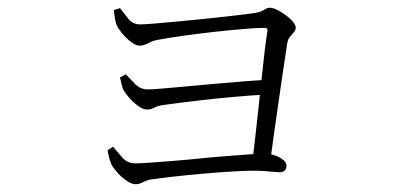

<svg xmlns="http://www.w3.org/2000/svg" viewBox="-20 -490 1040 496"><path d="M632 -71Q635 -96 639 -132Q643 -168 647.5 -208.5Q652 -249 656 -288.5Q660 -328 664 -360.5Q668 -393 671 -411Q672 -418 664 -418Q643 -418 608 -415Q573 -412 532 -407.5Q491 -403 452.5 -397.5Q414 -392 387 -387Q375 -385 363 -378.5Q351 -372 341 -372Q331 -372 318 -382Q305 -392 294.5 -405Q284 -418 281 -426Q278 -434 276.5 -445.5Q275 -457 274 -464L290 -469Q300 -456 311.5 -441.5Q323 -427 342 -427Q354 -427 383 -429.5Q412 -432 449.5 -435.5Q487 -439 524.5 -443Q562 -447 592 -450.5Q622 -454 636 -456Q649 -458 655.5 -461Q662 -464 666.5 -467Q671 -470 677 -470Q685 -470 696 -464.5Q707 -459 718 -451Q729 -443 736.5 -434Q744 -425 744 -419Q744 -412 739 -406.5Q734 -401 729 -395Q724 -389 722 -378Q718 -352 712 -311.5Q706 -271 699.5 -226Q693 -181 687 -138.5Q681 -96 677 -65ZM331 -14Q320 -14 306.5 -23.5Q293 -33 282.5 -45Q272 -57 268 -65Q265 -71 262 -82.5Q259 -94 258 -102L272 -111Q283 -98 296 -83Q309 -68 330 -68Q345 -68 371 -70Q397 -72 429 -74.5Q461 -77 495 -80.5Q529 -84 561.5 -86.5Q594 -89 621 -91Q648 -93 664 -93Q678 -93 690.5 -88.5Q703 -84 711.5 -77Q720 -70 720 -62Q720 -53 715 -49Q710 -45 702 -45Q696 -45 686 -46Q676 -47 664 -48Q652 -49 639 -49Q606 -49 557 -45.5Q508 -42 458.5 -37Q409 -32 374 -27Q363 -26 351 -20Q339 -14 331 -14ZM360 -207Q350 -207 338 -215.5Q326 -224 316 -235Q306 -246 301 -254Q297 -260 294.5 -271Q292 -282 290 -290L305 -298Q316 -286 329.5 -272.5Q343 -259 362 -259Q370 -259 396 -261Q422 -263 458.5 -266.5Q495 -270 535 -273.5Q575 -277 612.5 -280Q650 -283 677 -284L674 -246Q630 -244 581 -239.5Q532 -235 486 -229.5Q440 -224 404 -219Q388 -217 379 -212Q370 -207 360 -207Z"/></svg>

Font: Noto Serif SC ExtraLight ExtraLight
Style: Regular
Weight: 250
Version: Version 2.002-H1;hotconv 1.1.0;makeotfexe 2.6.0